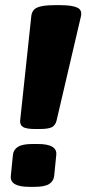

<svg xmlns="http://www.w3.org/2000/svg" viewBox="-20 -722 335 744"><path d="M120 -222Q81 -222 69 -230Q57 -238 58 -254L101 -657Q103 -683 123.5 -692.5Q144 -702 191 -702H214Q259 -702 279.5 -692.5Q300 -683 293 -656L199 -254Q195 -238 182.5 -230Q170 -222 131 -222ZM93 2Q17 2 22 -41L30 -121Q32 -142 49.5 -153Q67 -164 105 -164H127Q203 -164 198 -121L190 -41Q188 -20 170.5 -9Q153 2 115 2Z"/></svg>

Font: Asap Condensed Condensed Black
Style: Italic
Weight: 900
Width: 3
Italic angle: -6°
Designer: Pablo Cosgaya
Foundry: Omnibus-Type
Version: Version 3.001; ttfautohint (v1.8.4.7-5d5b)